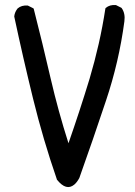

<svg xmlns="http://www.w3.org/2000/svg" viewBox="-20 -741 540 768"><path d="M207.5 -23.4Q152.3 -183.1 112.3 -346.2Q72.3 -509.3 37.1 -674.3V-675.3V-676.3Q38.1 -685.1 41.5 -692.6Q44.9 -700.2 50.3 -707L50.8 -707.5Q66.4 -720.7 90.3 -718.8H91.3L92.3 -718.3L111.8 -708.5L114.3 -707L115.2 -704.6Q150.4 -566.9 182.6 -427.2Q212.9 -296.4 253.9 -168Q298.8 -296.4 338.4 -426.3Q358.9 -495.6 374.8 -565.4Q390.6 -635.3 401.4 -706.1L401.9 -708L403.3 -709.5Q418.9 -722.7 442.9 -720.7H443.8L444.8 -720.2L464.4 -710.4L465.8 -709.5L466.8 -708.5Q481.9 -687 477.5 -655.3Q456.1 -493.7 403.8 -337.9Q352.1 -182.6 297.4 -29.3V-28.8L296.9 -28.3Q287.6 -11.2 276.9 -2.4Q245.1 23.9 208.5 -21.5L207.5 -22.5Z"/></svg>

Font: NaikaiFont
Style: SemiBold
Weight: 600
Version: Version 1.89